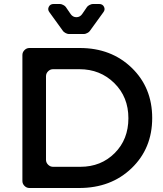

<svg xmlns="http://www.w3.org/2000/svg" viewBox="-20 -940 815 960"><path d="M227 -879Q217 -892 224 -906Q231 -920 248 -920H280Q287 -920 296.5 -915Q306 -910 309 -905L333 -870Q344 -854 362 -854Q380 -854 391 -870L415 -905Q418 -910 427.5 -915Q437 -920 444 -920H476Q493 -920 500 -906Q507 -892 497 -879L429 -785Q426 -780 416.5 -775Q407 -770 401 -770H323Q317 -770 307.5 -775Q298 -780 295 -785ZM92 -665Q92 -679 102.5 -689.5Q113 -700 127 -700H379Q536 -700 638.5 -601Q741 -502 741 -350Q741 -198 638 -99Q535 0 376 0H127Q113 0 102.5 -10.5Q92 -21 92 -35ZM245 -594Q231 -594 220.5 -583.5Q210 -573 210 -559V-141Q210 -127 220.5 -116.5Q231 -106 245 -106H382Q485 -106 553.5 -174.5Q622 -243 622 -349Q622 -455 551.5 -524.5Q481 -594 377 -594Z"/></svg>

Font: Trueno
Style: Round
Weight: 400
Designer: Julieta Ulanovsky, Jasper
Foundry: Julieta Ulanovsky, Cannot Into Space Fonts
Version: Version 3.001